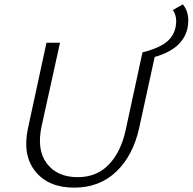

<svg xmlns="http://www.w3.org/2000/svg" viewBox="-20 -854 883 880"><path d="M818 -834Q853 -792 839 -723Q817 -629 689 -593L618 -268Q590 -141 513 -67.5Q436 6 320 6Q202 6 142 -68.5Q82 -143 108 -265L193 -658H255L171 -277Q147 -168 194.5 -105Q242 -42 336 -42Q423 -42 478.5 -99.5Q534 -157 556 -258L633 -614Q702 -631 738 -657.5Q774 -684 784 -726Q795 -776 772 -808Z"/></svg>

Font: EauTest Semilight
Style: Italic
Weight: 300
Italic angle: -12°
Designer: Christian Thalmann (Catharsis Fonts)
Version: Version 0.001;PS 000.001;hotconv 1.0.88;makeotf.lib2.5.64775